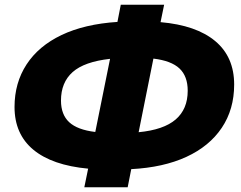

<svg xmlns="http://www.w3.org/2000/svg" viewBox="-20 -753 1013 806"><path d="M334 33 350 -45Q199 -59 120 -124.5Q41 -190 41 -304Q41 -405 91.5 -482.5Q142 -560 238.5 -606Q335 -652 473 -661L487 -733H669L654 -660Q804 -647 883.5 -580.5Q963 -514 963 -398Q963 -294 911 -216.5Q859 -139 762.5 -94.5Q666 -50 531 -43L516 33ZM624 -507 562 -198Q667 -208 717.5 -251.5Q768 -295 768 -372Q768 -433 733.5 -465.5Q699 -498 624 -507ZM380 -199 442 -506Q334 -494 285 -450.5Q236 -407 236 -331Q236 -272 270.5 -240Q305 -208 380 -199Z"/></svg>

Font: Montserrat ExtraBold
Style: Italic
Weight: 800
Italic angle: -11.3°
Designer: Julieta Ulanovsky
Foundry: Julieta Ulanovsky
Version: Version 9.000; ttfautohint (v1.8.4.7-5d5b)